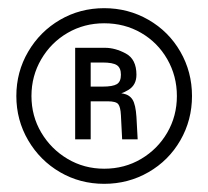

<svg xmlns="http://www.w3.org/2000/svg" viewBox="-20 -736 510 470"><path d="M20 -501Q20 -560 49 -609.5Q78 -659 127 -687.5Q176 -716 235 -716Q294 -716 343.5 -687.5Q393 -659 421.5 -609.5Q450 -560 450 -501Q450 -442 421.5 -392.5Q393 -343 343.5 -314.5Q294 -286 235 -286Q176 -286 127 -314.5Q78 -343 49 -392.5Q20 -442 20 -501ZM413 -501Q413 -550 389.5 -591Q366 -632 325.5 -655.5Q285 -679 235 -679Q186 -679 145.5 -655.5Q105 -632 81 -591Q57 -550 57 -501Q57 -452 81 -411.5Q105 -371 145.5 -347Q186 -323 235 -323Q285 -323 325.5 -347Q366 -371 389.5 -411.5Q413 -452 413 -501ZM164 -619H237Q262 -619 288 -605Q314 -591 314 -553Q314 -528 294.5 -516Q275 -504 250.5 -501Q226 -498 198 -498V-509H223Q265 -510 281 -507Q297 -504 304.5 -492Q312 -480 314 -450L317 -395H279L276 -454Q275 -474 269.5 -481Q264 -488 244 -488H202V-395H164ZM276 -553Q276 -570 266 -576.5Q256 -583 231 -583H202V-524H231Q256 -524 266 -530Q276 -536 276 -553Z"/></svg>

Font: Uncut Sans VF
Style: Regular
Weight: 400
Designer: Kasper Nordkvist
Foundry: Uncut Type
Version: Version 1.100;FEAKit 1.0